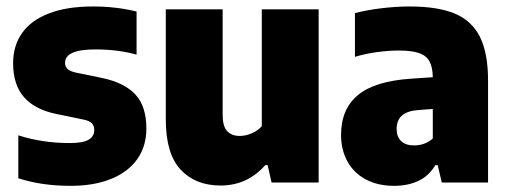

<svg xmlns="http://www.w3.org/2000/svg" viewBox="-20 -578 1611 608"><path d="M38 -13.5V-149.5Q114 -125 200.5 -125Q242.5 -125 260.5 -135.5Q278.5 -146 278.5 -166Q278.5 -180 270.8 -187.8Q263 -195.5 244 -199.5L159 -217Q90 -231 55.8 -270.5Q21.5 -310 21.5 -378Q21.5 -433 49.8 -473.2Q78 -513.5 134.8 -535.5Q191.5 -557.5 274.5 -557.5Q347.5 -557.5 412.5 -541.5V-405Q353.5 -421.5 282 -421.5Q186 -421.5 186 -379Q186 -366.5 194.2 -359.2Q202.5 -352 221 -348L306 -330.5Q375 -315.5 409.2 -278.2Q443.5 -241 443.5 -171Q443.5 -115 414.8 -74.2Q386 -33.5 332 -11.5Q278 10.5 204 10.5Q111.5 10.5 38 -13.5Z M505 -200V-548.5H685V-214.5Q685 -178.5 699.2 -163Q713.5 -147.5 739 -147.5Q757.5 -147.5 777 -155.8Q796.5 -164 809 -178.5V-548.5H989V0H840L827.5 -55H820Q763 9.5 678.5 9.5Q599 9.5 552 -40.8Q505 -91 505 -200Z M1525.5 -322.5V0H1379L1366 -55H1358.5Q1338.5 -21 1305 -5.2Q1271.5 10.5 1228 10.5Q1177 10.5 1139 -9.5Q1101 -29.5 1080.5 -66.2Q1060 -103 1060 -151Q1060 -232.5 1113.5 -277Q1167 -321.5 1284 -329L1350.5 -333.5Q1350 -365.5 1340 -383.8Q1330 -402 1306.8 -410Q1283.5 -418 1242.5 -418Q1210.5 -418 1173.8 -413Q1137 -408 1104 -398V-536.5Q1142.5 -546.5 1189 -552Q1235.5 -557.5 1277 -557.5Q1366 -557.5 1420 -535Q1474 -512.5 1499.8 -461.2Q1525.5 -410 1525.5 -322.5ZM1350.5 -139.5V-233L1305 -229.5Q1236 -225 1236 -170Q1236 -144.5 1250.5 -131Q1265 -117.5 1291 -117.5Q1326 -117.5 1350.5 -139.5Z"/></svg>

Font: Encode Sans Semi Condensed ExBd
Style: Regular
Weight: 800
Width: 4
Designer: Multiple Designers
Foundry: Impallari Type
Version: Version 2.000